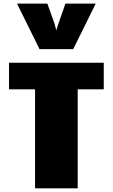

<svg xmlns="http://www.w3.org/2000/svg" viewBox="-20 -1031 617 1051"><path d="M73.2 -1011.2H239.3L277.3 -904.8L288.1 -865.7Q292 -878.9 298.6 -898.2Q305.2 -917.5 312.5 -938Q319.8 -958.5 326.7 -978Q333.5 -997.6 337.9 -1011.2H503.9L380.9 -762.2H196.3ZM171.9 -542H29.3V-687.5H547.9V-542H405.3V0H171.9Z"/></svg>

Font: Paytone One
Style: Regular
Weight: 400
Designer: vernon adams
Foundry: vernon adams
Version: 1.000